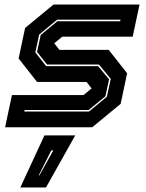

<svg xmlns="http://www.w3.org/2000/svg" viewBox="-20 -560 642 845"><path d="M2.5 0 32.5 -141.5H347.5L384.5 -172L384 -169.5L361 -199.5H143L62 -302.5L90.5 -437L215.5 -540H594L564 -398.5H254L217 -368L217.5 -371L241.5 -340.5H458.5L539.5 -237.5L511 -103L386 0ZM87 -69H371.5L450.5 -134.5L467.5 -213L415.5 -276H187L143 -331.5L159 -406L232.5 -466.5H509L510.5 -473.5H231.5L152.5 -408L135.5 -329.5L183 -269H411.5L460 -211L444 -136.5L370.5 -76H88.5ZM69.5 265 175.5 36H311L182.5 265ZM150.5 212H153.5L214.5 102H205.5Z"/></svg>

Font: Tourney ExtraBold
Style: Italic
Weight: 800
Italic angle: -12°
Version: Version 1.015